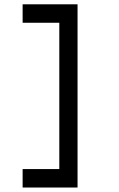

<svg xmlns="http://www.w3.org/2000/svg" viewBox="-20 -796 540 874"><path d="M83 -26.4H250V-692.4H83V-776.4H333V57.6H83Z"/></svg>

Font: KH Dot kagurazaka 12
Style: Regular
Weight: 400
Designer: Original version for X68000 by Keitarou Hiraki (http://hp.vector.co.jp/authors/VA000874/) / TrueType conversion by Homem
Version: Version 1.00.20150527